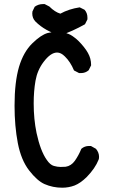

<svg xmlns="http://www.w3.org/2000/svg" viewBox="-20 -877 540 921"><path d="M49.8 -370.1Q49.8 -483.4 71.3 -556.6Q92.8 -627.9 134.8 -668.9Q176.8 -710 209 -718.8Q229.5 -723.6 247.6 -723.6Q265.6 -723.6 275.4 -722.2Q285.2 -720.7 290 -719.7Q294.9 -718.8 299.8 -717.3Q304.7 -715.8 309.6 -713.9Q314.5 -711.9 318.8 -709.5Q323.2 -707 327.6 -704.1Q332 -701.2 336.9 -697.3Q357.4 -682.6 381.8 -652.3Q406.2 -622.1 413.1 -595.7Q417 -581.1 417 -565.4V-563.5L405.3 -540Q389.6 -526.4 368.2 -526.4Q365.2 -526.4 359.4 -526.4L335 -539.1Q317.4 -581.1 291 -606.4Q272.5 -625 253.9 -625Q222.7 -625 188.5 -579.1Q159.2 -540 150.4 -490.2Q141.6 -440.4 141.6 -380.9Q141.6 -305.7 155.3 -239.3Q173.8 -153.3 204.1 -110.4Q220.7 -85.9 238.3 -81.1Q255.9 -76.2 270 -76.2Q284.2 -76.2 294.9 -77.1Q321.3 -81.1 338.9 -105.5Q357.4 -131.8 370.1 -163.1Q385.7 -176.8 407.2 -176.8Q410.2 -176.8 416 -176.8L440.4 -163.1Q455.1 -145.5 455.1 -125Q455.1 -115.2 453.1 -111.3Q436.5 -69.3 395.5 -27.3Q365.2 2 337.9 12.7Q309.6 23.4 278.3 23.4Q233.4 23.4 193.4 5.9Q158.2 -9.8 119.6 -59.6Q81.1 -109.4 65.4 -190.9Q49.8 -272.5 49.8 -370.1ZM134.8 -812.5Q134.8 -820.3 135.7 -822.3L146.5 -844.7Q164.1 -857.4 185.5 -857.4Q188.5 -857.4 194.3 -857.4L216.8 -845.7Q243.2 -819.3 269.5 -811.5Q310.5 -834 362.3 -841.8L385.7 -830.1Q399.4 -814.5 399.4 -793Q399.4 -790 399.4 -784.2L387.7 -760.7Q329.1 -727.5 266.6 -706.1Q232.4 -717.8 203.1 -733.9Q173.8 -750 149.4 -774.4Q134.8 -790 134.8 -812.5Z"/></svg>

Font: JasonHandwriting2
Style: SemiBold
Weight: 600
Version: Version 1.04.7